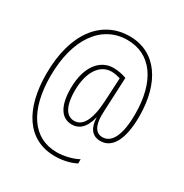

<svg xmlns="http://www.w3.org/2000/svg" viewBox="-183 -859 1053 1097"><g transform="rotate(30 343.0 -310.0)"><path d="M635 -344C635 -568 533 -714 360 -714C177 -714 53 -559 53 -290C53 -57 149 94 329 94C382 94 431 82 467 63V35C431 55 376 69 327 69C170 69 80 -67 80 -290C80 -538 191 -689 359 -689C516 -689 608 -558 608 -344C608 -204 571 -136 511 -136C466 -136 445 -176 445 -241C445 -265 447 -300 448 -321L456 -495C435 -503 403 -511 370 -511C279 -511 215 -428 215 -287C215 -169 256 -111 323 -111C368 -111 407 -139 426 -217H427C428 -152 456 -111 511 -111C593 -111 635 -198 635 -344ZM242 -287C242 -414 296 -487 370 -487C392 -487 412 -482 429 -477L421 -322C414 -189 377 -136 324 -136C270 -136 242 -192 242 -287Z"/></g></svg>

Font: Noto Sans Lao UI Cond Thin
Style: Regular
Weight: 100
Width: 3
Designer: Monotype Design Team
Foundry: Monotype Imaging Inc.
Version: Version 2.000